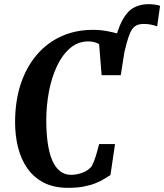

<svg xmlns="http://www.w3.org/2000/svg" viewBox="-20 -895 790 923"><path d="M555 -596.5 526.5 -671.5Q544 -753.5 568 -797.5Q592 -841.5 623.2 -858.2Q654.5 -875 692.5 -875Q709 -875 723.5 -873Q738 -871 749.5 -867L735.5 -768Q722 -773.5 705 -776.8Q688 -780 671.5 -780Q645 -780 629 -768.8Q613 -757.5 601.5 -727Q590 -696.5 576.5 -638.5ZM308 8Q238.5 8 190 -17.2Q141.5 -42.5 111 -86.5Q80.5 -130.5 66.5 -187.2Q52.5 -244 52.5 -307.5Q52.5 -408 79.2 -489.8Q106 -571.5 155.8 -630.2Q205.5 -689 274.2 -720.2Q343 -751.5 426.5 -751.5Q463 -751.5 494.2 -745.5Q525.5 -739.5 550.2 -732.5Q575 -725.5 590.5 -723.5L560.5 -533.5H468.5L456.5 -682.5Q450.5 -686.5 442.5 -689.5Q434.5 -692.5 425.2 -694.2Q416 -696 405 -696Q355 -696 317 -663.5Q279 -631 253.5 -576.5Q228 -522 215.2 -454.5Q202.5 -387 202.5 -316.5Q202.5 -255.5 209.5 -207Q216.5 -158.5 231 -124.5Q245.5 -90.5 268.2 -72.5Q291 -54.5 322.5 -54.5Q334.5 -54.5 351.2 -57.5Q368 -60.5 386.2 -69Q404.5 -77.5 420 -94.5Q425.5 -104.5 430.8 -117.2Q436 -130 440.5 -144.5Q445 -159 449 -174Q453 -189 456.5 -202.5H533L511 -53.5Q498.5 -45.5 481 -34.8Q463.5 -24 439.2 -14.2Q415 -4.5 382.5 1.8Q350 8 308 8Z"/></svg>

Font: Merriweather 24pt SemiCondensed
Style: Bold Italic
Weight: 700
Width: 4
Italic angle: -7.8°
Designer: Eben Sorkin
Foundry: Eben Sorkin
Version: Version 2.101